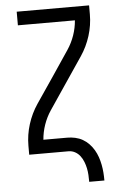

<svg xmlns="http://www.w3.org/2000/svg" viewBox="-60 -777 620 983"><g transform="rotate(-5 250.0 -285.0)"><path d="M358 165Q358 147 357 129.5Q356 112 352.5 95Q349 78 342.5 61.5Q336 45 325.5 31Q315 17 299.5 8.5Q284 0 266 0H64V-46Q64 -102 81 -156Q98 -210 129 -256L218 -387L306 -518Q328 -551 341 -588.5Q354 -626 357 -665H64V-735H436V-689Q436 -633 419 -579Q402 -525 371 -479L194 -217Q172 -184 159 -146.5Q146 -109 143 -70H266Q286 -70 306.5 -65.5Q327 -61 344.5 -51Q362 -41 376.5 -26Q391 -11 401.5 7Q412 25 418.5 44Q425 63 429 83.5Q433 104 434.5 124Q436 144 436 165Z"/></g></svg>

Font: Iosevka Curly
Style: Regular
Weight: 400
Monospace: yes
Designer: Belleve Invis
Foundry: Belleve Invis
Version: Version 22.1.2; ttfautohint (v1.8.4)